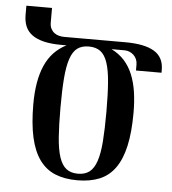

<svg xmlns="http://www.w3.org/2000/svg" viewBox="-52 -764 738 823"><g transform="rotate(5 317.0 -352.5)"><path d="M630.4 -480H520.5V-505.4Q520.5 -518.1 515.9 -528.6Q511.2 -539.1 503.4 -546.4Q495.6 -553.7 485.6 -557.9Q475.6 -562 464.8 -562H408.2Q440.9 -545.9 463.6 -520.8Q486.3 -495.6 500 -462.2Q513.7 -428.7 519.8 -387.7Q525.9 -346.7 525.9 -299.3Q525.9 -214.8 512.7 -155.8Q499.5 -96.7 472.9 -59.6Q446.3 -22.5 405.8 -5.9Q365.2 10.7 310.5 10.7Q255.9 10.7 215.3 -5.9Q174.8 -22.5 147.9 -59.6Q121.1 -96.7 107.9 -155.5Q94.7 -214.4 94.7 -298.8Q94.7 -398.9 123.3 -464.4Q151.9 -529.8 214.4 -561.5H192.9Q147.9 -561.5 116.7 -569.1Q85.4 -576.7 65.7 -591.3Q45.9 -606 37.1 -627.4Q28.3 -648.9 28.3 -676.8V-715.8H138.7V-653.3Q138.7 -637.2 144.3 -626.5Q149.9 -615.7 158.7 -609.1Q167.5 -602.5 178.7 -599.6Q189.9 -596.7 201.2 -596.7H464.8Q547.4 -596.7 588.9 -571.8Q630.4 -546.9 630.4 -492.2ZM310.5 -564.9Q280.3 -564.9 261.2 -550.8Q242.2 -536.6 231.2 -504.4Q220.2 -472.2 216.1 -420.4Q211.9 -368.7 211.9 -293.5Q211.9 -218.3 215.8 -165.8Q219.7 -113.3 230.7 -80.3Q241.7 -47.4 261 -32.5Q280.3 -17.6 310.5 -17.6Q341.3 -17.6 360.6 -32.5Q379.9 -47.4 390.9 -80.3Q401.9 -113.3 405.8 -165.8Q409.7 -218.3 409.7 -293.5Q409.7 -368.7 405.5 -420.4Q401.4 -472.2 390.4 -504.4Q379.4 -536.6 360.1 -550.8Q340.8 -564.9 310.5 -564.9Z"/></g></svg>

Font: Arian Grqi
Style: Italic
Weight: 400
Italic angle: -15°
Designer: Ruben Hakobyan (Tarumian)
Foundry: Ruben Hakobyan (Tarumian)
Version: Version 1.002